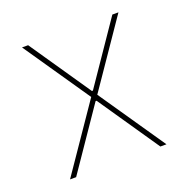

<svg xmlns="http://www.w3.org/2000/svg" viewBox="-99 -615 699 711"><g transform="rotate(-20 250.0 -260.0)"><path d="M60 0 238 -260 60 -520H84L248 -280H252L416 -520H440L262 -260L440 0H416L252 -240H248L84 0Z"/></g></svg>

Font: M PLUS 1 Code Thin
Style: Regular
Weight: 250
Designer: Coji Morishita
Foundry: UNDERFOREST DESIGN
Version: Version 1.002